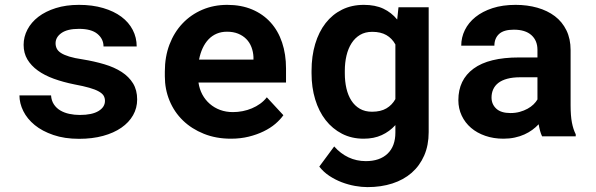

<svg xmlns="http://www.w3.org/2000/svg" viewBox="-20 -558 2440 786"><path d="M409.7 -145Q409.7 -157.2 404.1 -166.5Q398.4 -175.8 384 -183.8Q369.6 -191.9 345.7 -198.7Q321.8 -205.6 285.2 -212.4Q238.8 -221.7 200.4 -235.6Q162.1 -249.5 134.8 -269.3Q107.4 -289.1 92 -314.9Q76.7 -340.8 76.7 -374.5Q76.7 -407.2 92.3 -437Q107.9 -466.8 137.2 -489.3Q166.5 -511.7 208.5 -524.9Q250.5 -538.1 303.2 -538.1Q358.4 -538.1 402.3 -525.1Q446.3 -512.2 476.8 -489.5Q507.3 -466.8 523.4 -435.5Q539.6 -404.3 539.6 -367.7H403.8Q403.8 -398.4 378.9 -419.2Q354 -439.9 303.2 -439.9Q255.9 -439.9 231.7 -422.9Q207.5 -405.8 207.5 -380.9Q207.5 -369.1 212.4 -359.1Q217.3 -349.1 229.7 -341.1Q242.2 -333 263.7 -326.4Q285.2 -319.8 318.4 -314.9Q366.2 -307.1 407.2 -294.9Q448.2 -282.7 478 -263.4Q507.8 -244.1 524.7 -216.6Q541.5 -189 541.5 -150.9Q541.5 -115.7 524.7 -86.2Q507.8 -56.6 476.8 -35.2Q445.8 -13.7 401.9 -1.7Q357.9 10.3 303.7 10.3Q244.1 10.3 198.5 -5.4Q152.8 -21 122.1 -46.1Q91.3 -71.3 75.4 -103.3Q59.6 -135.3 59.6 -167.5H189Q190.4 -146 200.7 -130.6Q210.9 -115.2 227.1 -105.7Q243.2 -96.2 263.9 -91.8Q284.7 -87.4 306.6 -87.4Q356.9 -87.4 383.3 -103.5Q409.7 -119.6 409.7 -145Z M925.3 9.8Q864.3 9.8 814.5 -10.3Q764.6 -30.3 729 -64.7Q693.4 -99.1 674.1 -145.8Q654.8 -192.4 654.8 -245.6V-265.1Q654.8 -325.7 673.8 -375.7Q692.9 -425.8 727.1 -461.9Q761.2 -498 808.1 -518.1Q855 -538.1 910.2 -538.1Q967.3 -538.1 1012 -519.3Q1056.6 -500.5 1087.6 -466.3Q1118.7 -432.1 1134.8 -384Q1150.9 -335.9 1150.9 -277.8V-220.2H792.5Q796.4 -193.4 808.3 -171.1Q820.3 -148.9 838.9 -132.8Q857.4 -116.7 881.3 -107.9Q905.3 -99.1 933.6 -99.1Q953.6 -99.1 973.4 -103Q993.2 -106.9 1011.2 -114.5Q1029.3 -122.1 1044.9 -133.3Q1060.5 -144.5 1072.3 -159.7L1140.1 -86.4Q1127.4 -68.4 1107.2 -51Q1086.9 -33.7 1059.3 -20.3Q1031.7 -6.8 998 1.5Q964.4 9.8 925.3 9.8ZM909.2 -428.2Q886.2 -428.2 867.2 -420.2Q848.1 -412.1 833.7 -397Q819.3 -381.8 809.6 -360.8Q799.8 -339.8 794.9 -314H1017.6V-324.7Q1016.6 -346.2 1009.3 -365.2Q1002 -384.3 988.3 -398.2Q974.6 -412.1 954.8 -420.2Q935.1 -428.2 909.2 -428.2Z M1255.4 -268.1Q1255.4 -328.1 1270.3 -377.9Q1285.2 -427.7 1313 -463.4Q1340.8 -499 1380.4 -518.6Q1419.9 -538.1 1469.7 -538.1Q1516.1 -538.1 1549.3 -522.5Q1582.5 -506.8 1606 -478L1611.3 -528.3H1734.9V-17.1Q1734.9 36.6 1716.6 78.6Q1698.2 120.6 1665.3 149.4Q1632.3 178.2 1586.2 193.1Q1540 208 1484.4 208Q1460.4 208 1433.1 203.1Q1405.8 198.2 1378.9 188Q1352.1 177.7 1328.1 161.9Q1304.2 146 1287.1 124L1348.1 41.5Q1374 70.8 1406.7 86.2Q1439.5 101.6 1477.5 101.6Q1534.7 101.6 1566.7 71Q1598.6 40.5 1598.6 -15.6V-45.9Q1574.7 -19.5 1542.7 -4.9Q1510.7 9.8 1468.8 9.8Q1419.4 9.8 1380.1 -10.5Q1340.8 -30.8 1313 -66.4Q1285.2 -102.1 1270.3 -151.1Q1255.4 -200.2 1255.4 -257.8ZM1391.6 -257.8Q1391.6 -224.6 1398.2 -196Q1404.8 -167.5 1418.5 -146.2Q1432.1 -125 1453.1 -112.8Q1474.1 -100.6 1502.9 -100.6Q1538.6 -100.6 1561.8 -114.3Q1585 -127.9 1598.6 -152.3V-376Q1585 -400.9 1561.8 -414.3Q1538.6 -427.7 1503.9 -427.7Q1475.1 -427.7 1454.1 -415.3Q1433.1 -402.8 1419.2 -381.1Q1405.3 -359.4 1398.4 -330.3Q1391.6 -301.3 1391.6 -268.1Z M2199.2 0Q2194.3 -9.8 2190.9 -22.5Q2187.5 -35.2 2185.1 -49.3Q2173.8 -37.1 2159.2 -26.4Q2144.5 -15.6 2126.7 -7.6Q2108.9 0.5 2087.4 5.1Q2065.9 9.8 2041 9.8Q2000.5 9.8 1966.6 -2Q1932.6 -13.7 1908.2 -34.7Q1883.8 -55.7 1870.1 -84.7Q1856.4 -113.8 1856.4 -147.9Q1856.4 -231.4 1918.7 -277.1Q1981 -322.8 2104.5 -322.8H2180.2V-354Q2180.2 -392.1 2155.3 -414.3Q2130.4 -436.5 2083.5 -436.5Q2042 -436.5 2022.9 -418.7Q2003.9 -400.9 2003.9 -371.1H1868.2Q1868.2 -404.8 1883.1 -435.1Q1897.9 -465.3 1926.5 -488.3Q1955.1 -511.2 1996.3 -524.7Q2037.6 -538.1 2090.8 -538.1Q2138.7 -538.1 2179.9 -526.4Q2221.2 -514.6 2251.5 -491.7Q2281.7 -468.8 2298.8 -433.8Q2315.9 -398.9 2315.9 -353V-126.5Q2315.9 -84 2321.3 -56.2Q2326.7 -28.3 2336.9 -8.3V0ZM2069.8 -95.2Q2090.3 -95.2 2107.9 -100.1Q2125.5 -105 2139.6 -112.8Q2153.8 -120.6 2164.1 -130.6Q2174.3 -140.6 2180.2 -150.9V-241.7H2110.8Q2079.1 -241.7 2056.6 -235.6Q2034.2 -229.5 2020 -218.5Q2005.9 -207.5 1999 -192.1Q1992.2 -176.8 1992.2 -158.7Q1992.2 -131.3 2011.5 -113.3Q2030.8 -95.2 2069.8 -95.2Z"/></svg>

Font: Roboto Mono
Style: Bold
Weight: 700
Designer: Google
Version: Version 2.000985; 2015; ttfautohint (v1.3)